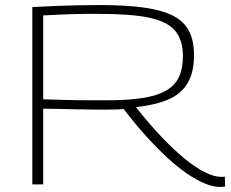

<svg xmlns="http://www.w3.org/2000/svg" viewBox="-20 -730 916 760"><path d="M852 10Q824 10 791 -3.5Q758 -17 720 -43Q682 -69 641.5 -106.5Q601 -144 557.5 -192Q514 -240 470 -298Q452 -297 432.5 -296.5Q413 -296 395 -296Q337 -296 276.5 -297.5Q216 -299 151 -300V0H108V-702Q161 -705 203 -706.5Q245 -708 285.5 -709Q326 -710 375 -710Q478 -710 549.5 -700Q621 -690 664.5 -668Q708 -646 728 -607.5Q748 -569 748 -511Q748 -443 722 -400Q696 -357 644.5 -335.5Q593 -314 518 -306Q570 -240 619 -188.5Q668 -137 711.5 -101.5Q755 -66 791.5 -48Q828 -30 854 -30Q857 -30 861.5 -30Q866 -30 870 -31L871 8Q867 9 862 9.5Q857 10 852 10ZM401 -333Q486 -333 544 -342Q602 -351 637.5 -371.5Q673 -392 688.5 -425.5Q704 -459 704 -508Q704 -572 673 -608.5Q642 -645 570.5 -660Q499 -675 377 -675Q341 -675 314 -675Q287 -675 263 -674Q239 -673 212.5 -672Q186 -671 151 -669V-337Q185 -336 217.5 -335Q250 -334 281 -333.5Q312 -333 341.5 -333Q371 -333 401 -333Z"/></svg>

Font: Georama Expanded ExtraLight
Style: Regular
Weight: 250
Width: 7
Designer: Jean-Baptiste Levee
Foundry: Production Type
Version: Version 1.001